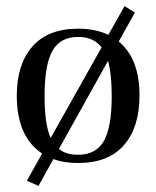

<svg xmlns="http://www.w3.org/2000/svg" viewBox="-20 -524 512 629"><path d="M369 -388Q437 -332 437 -211Q437 -107 386 -48.5Q335 10 236 10Q188 10 155 -3L106 85L68 68L118 -21Q35 -76 35 -211Q35 -313 86 -371.5Q137 -430 236 -430Q293 -430 335 -410L388 -504L422 -483ZM126 -209Q126 -116 146 -72L313 -369Q286 -403 236 -403Q177 -403 151.5 -357Q126 -311 126 -209ZM236 -17Q295 -17 320.5 -62.5Q346 -108 346 -209Q346 -280 334 -325L173 -36Q196 -17 236 -17Z"/></svg>

Font: Unna
Style: Regular
Weight: 400
Designer: Jorge de Buen U.
Foundry: Omnibus-Type
Version: Version 2.006;PS 002.006;hotconv 1.0.70;makeotf.lib2.5.58329